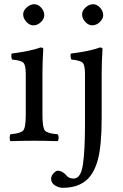

<svg xmlns="http://www.w3.org/2000/svg" viewBox="-20 -667 582 910"><path d="M369.1 -599.1Q369.1 -617.2 386 -632.1Q402.8 -647 420.9 -647Q439.9 -647 454.6 -630.4Q469.2 -613.8 469.2 -595.2Q469.2 -578.1 453.1 -562.5Q437 -546.9 417 -546.9Q398.9 -546.9 384 -563.5Q369.1 -580.1 369.1 -599.1ZM382.8 -316.9Q382.8 -358.9 371.3 -369.9Q359.9 -380.9 317.9 -384.8Q312 -401.9 315.9 -413.1Q411.1 -425.3 453.1 -441.9Q466.3 -441.9 465.8 -435.1Q461.9 -371.1 461.9 -320.8V-109.9Q461.9 24.9 443.4 91.6Q424.8 158.2 387.2 189Q346.2 223.1 276.9 223.1Q258.8 223.1 240.5 211.7Q222.2 200.2 222.2 180.2Q222.2 167 233.6 154.5Q245.1 142.1 253.9 142.1Q258.8 142.1 263.9 143.6Q269 145 272.5 146.5Q275.9 147.9 280.5 151.4Q285.2 154.8 287.1 156.5Q289.1 158.2 293 162.6Q296.9 167 297.9 168Q309.1 179.2 329.1 179.2Q363.3 179.2 373 113Q382.8 46.9 382.8 -76.2ZM89.8 -599.1Q89.8 -617.2 106.9 -632.1Q124 -647 142.1 -647Q161.1 -647 175.5 -630.4Q189.9 -613.8 189.9 -595.2Q189.9 -578.1 174.1 -562.5Q158.2 -546.9 138.2 -546.9Q120.1 -546.9 105 -563.5Q89.8 -580.1 89.8 -599.1ZM181.2 -122.1Q181.2 -62 193.1 -48.1Q205.1 -34.2 252.9 -30.8Q257.8 -25.9 257.8 -13.9Q257.8 -2 252.9 2Q187 0 142.1 0Q96.2 0 29.8 2Q25.9 -2 25.9 -13.9Q25.9 -25.9 29.8 -30.8Q77.6 -34.7 89.8 -48.3Q102.1 -62 102.1 -122.1V-316.9Q102.1 -358.9 90.6 -369.9Q79.1 -380.9 37.1 -384.8Q31.2 -401.9 35.2 -413.1Q127.9 -425.3 171.9 -441.9Q185.1 -441.9 185.1 -435.1Q181.2 -371.1 181.2 -321.3Z"/></svg>

Font: Linux Libertine
Style: Regular
Weight: 400
Designer: Philipp H. Poll
Foundry: Philipp H. Poll
Version: Version 5.3.0 ; ttfautohint (v0.9)